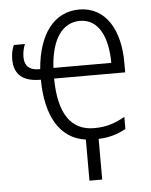

<svg xmlns="http://www.w3.org/2000/svg" viewBox="-52 -585 635 810"><g transform="rotate(-5 265.5 -180.5)"><path d="M294 7V181H348V9C393 7 428 -3 464 -23V-74C420 -50 385 -38 333 -38C236 -38 184 -112 183 -261H484V-303C484 -436 429 -542 313 -542C207 -542 140 -453 128 -306H121C83 -306 62 -325 62 -363C62 -383 67 -402 73 -417H26C19 -401 14 -382 14 -358C14 -291 52 -261 127 -261C128 -110 183 -8 294 7ZM313 -494C393 -494 429 -412 429 -306H184C191 -428 238 -494 313 -494Z"/></g></svg>

Font: Noto Sans Display SemiCondensed Light
Style: Regular
Weight: 300
Width: 4
Designer: Monotype Design Team
Foundry: Monotype Imaging Inc.
Version: Version 1.900